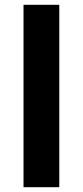

<svg xmlns="http://www.w3.org/2000/svg" viewBox="-20 -780 345 800"><path d="M227 0H78V-760H227Z"/></svg>

Font: Noto Sans Adlam Unjoined
Style: Regular
Weight: 400
Designer: Mark Jamra, Neil Patel
Foundry: JamraPatel LLC
Version: Version 3.001